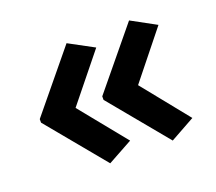

<svg xmlns="http://www.w3.org/2000/svg" viewBox="-84 -601 742 661"><g transform="rotate(-20 287.5 -270.0)"><path d="M40 -276 216 -490 307 -441 169 -270 307 -100 216 -50 40 -263ZM269 -276 445 -490 535 -441 398 -270 535 -100 445 -50 269 -263Z"/></g></svg>

Font: Noto Sans Gujarati SemiBold
Style: Regular
Weight: 600
Designer: Jelle Bosma - Monotype Design Team, Universal Thirst
Foundry: Monotype Imaging Inc.
Version: Version 2.106; ttfautohint (v1.8.4.7-5d5b)